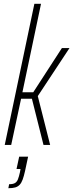

<svg xmlns="http://www.w3.org/2000/svg" viewBox="-20 -763 386 1011"><path d="M5 0 161 -743H196L98 -277H155L306 -510H346L179 -257L244 0H209L148 -243H91L39 0ZM24 228 28 207Q48 207 58.5 201Q69 195 74.5 181Q80 167 85 144L88 127H67L81 62H128L112 137Q106 164 99.5 182Q93 200 83.5 210Q74 220 60 224Q46 228 24 228Z"/></svg>

Font: Saira ExtraCondensed Thin
Style: Italic
Weight: 250
Width: 2
Italic angle: -12°
Designer: Hector Gatti with collaboration of the Omnibus-Type team
Foundry: Omnibus-Type
Version: Version 1.101